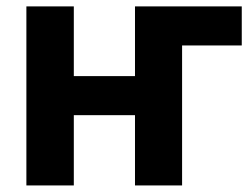

<svg xmlns="http://www.w3.org/2000/svg" viewBox="-20 -565 762 585"><path d="M204.9 -545.5V-333.1H391.3V-545.5H716.6V-426.5H534.8V0H391.3V-214.1H204.9V0H60.4V-545.5Z"/></svg>

Font: Inter P
Style: Bold
Weight: 700
Designer: Rasmus Andersson
Foundry: rsms
Version: Version 3.018;git-588b23468